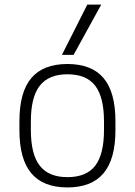

<svg xmlns="http://www.w3.org/2000/svg" viewBox="-20 -810 590 840"><path d="M275 10Q169 10 117 -52Q65 -114 65 -240V-280Q65 -407 117 -468.5Q169 -530 275 -530Q381 -530 433 -468.5Q485 -407 485 -280V-240Q485 -114 433 -52Q381 10 275 10ZM275 -35Q358 -35 396.5 -85Q435 -135 435 -242V-278Q435 -385 396.5 -435Q358 -485 275 -485Q193 -485 154 -435Q115 -385 115 -278V-242Q115 -135 154 -85Q193 -35 275 -35ZM302 -570H251L362 -790H423Z"/></svg>

Font: M PLUS Code Latin SemiExpanded Light
Style: Regular
Weight: 300
Width: 6
Designer: Coji Morishita
Foundry: UNDERFOREST DESIGN
Version: Version 1.002; ttfautohint (v1.8.3)